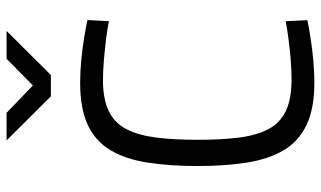

<svg xmlns="http://www.w3.org/2000/svg" viewBox="-216 -750 976 584"><g transform="rotate(-90 272.0 -458.0)"><path d="M312.4 10.2Q234.6 10.2 185 -13.1Q135.4 -36.4 108.1 -81.4Q80.8 -126.4 69.9 -192.6Q59 -258.8 59 -344.2Q59 -432.2 69.7 -498.9Q80.4 -565.6 107.8 -611Q135.2 -656.4 184.6 -679.3Q234 -702.2 312.4 -702.2Q347.8 -702.2 383.4 -698.6Q419 -695 449.9 -690Q480.8 -685 503 -680L499.6 -614.8Q477.8 -619.4 445.9 -623.3Q414 -627.2 380.8 -630Q347.6 -632.8 320.4 -632.8Q262.9 -632.8 226.6 -615.4Q190.3 -598 171.6 -562.2Q152.8 -526.3 145.8 -472.2Q138.8 -418 138.8 -344.2Q138.8 -271.6 145.7 -218.1Q152.6 -164.7 171.4 -129.3Q190.3 -93.9 226.7 -76.5Q263.1 -59.2 322 -59.2Q350.4 -59.2 382.6 -61.8Q414.8 -64.4 445.4 -68.5Q476 -72.6 499.6 -76.8L502.6 -11Q478.4 -6 446.6 -1.1Q414.8 3.8 380 7Q345.2 10.2 312.4 10.2ZM270.9 -791.3 136.9 -926H220.9L304 -846L385.3 -926H469.9L335.9 -791.3Z"/></g></svg>

Font: Titillium Web
Style: Bold
Weight: 700
Designer: Mohamed Gaber, Accademia di Belle Arti di Urbino
Foundry: Kief Type Foundry, Accademia di Belle Arti di Urbino
Version: Version 3.000